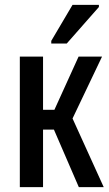

<svg xmlns="http://www.w3.org/2000/svg" viewBox="-20 -774 452 794"><path d="M62 0V-540H158V-320H205L305 -540H402L280 -284L409 0H306L203 -238H158V0ZM192 -594V-605L280 -754H389V-745L256 -594Z"/></svg>

Font: Noto Sans ExtraCondensed Medium
Style: Regular
Weight: 500
Width: 2
Designer: Monotype Design Team
Foundry: Monotype Imaging Inc.
Version: Version 2.013; ttfautohint (v1.8.4.7-5d5b)